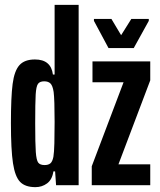

<svg xmlns="http://www.w3.org/2000/svg" viewBox="-20 -763 660 791"><path d="M25 -256Q25 -363 32 -417Q39 -471 60 -494.5Q81 -518 124 -518Q190 -518 198 -456H205V-743H304V0H211L207 -57H200Q195 -23 174 -7.5Q153 8 126 8Q84 8 63 -13.5Q42 -35 33.5 -90.5Q25 -146 25 -256ZM200 -117Q203 -135 204 -173Q205 -211 205 -261Q205 -353 201 -384Q197 -410 188 -419Q179 -428 162 -428Q144 -428 136.5 -417.5Q129 -407 127 -373.5Q125 -340 125 -255Q125 -170 127.5 -136.5Q130 -103 137.5 -93Q145 -83 164 -83Q179 -83 187.5 -90Q196 -97 200 -117ZM358 0V-78L489 -424H361V-510H599V-432L468 -86H599V0ZM427 -565 367 -677V-685H439L479 -618L521 -685H593V-677L531 -565Z"/></svg>

Font: Saira Ultra Condensed
Style: Bold
Weight: 700
Width: 1
Designer: Hector Gatti with collaboration of the Omnibus-Type team
Foundry: Omnibus-Type
Version: Version 1.001; ttfautohint (v1.8)